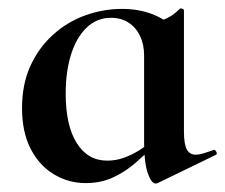

<svg xmlns="http://www.w3.org/2000/svg" viewBox="-20 -419 532 453"><path d="M182 13Q142 13 107.5 -7.5Q73 -28 52.5 -67.5Q32 -107 32 -164Q32 -220 51.5 -263Q71 -306 104.5 -336.5Q138 -367 180.5 -382.5Q223 -398 268 -398Q306 -398 337 -386.5Q368 -375 393 -352L320 -288Q320 -314 310.5 -334Q301 -354 283.5 -365.5Q266 -377 242 -377Q208 -377 184 -353.5Q160 -330 147.5 -290Q135 -250 135 -198Q135 -123 161 -81.5Q187 -40 233 -40Q253 -40 271.5 -46.5Q290 -53 307 -63.5Q324 -74 337 -84L345 -77Q324 -56 300 -35Q276 -14 247 -0.5Q218 13 182 13ZM347 14Q337 14 328.5 -11Q320 -36 320 -82V-359Q348 -366 367 -373Q386 -380 404 -398Q406 -400 410 -398.5Q414 -397 414 -394V-109Q414 -78 421 -66Q428 -54 442 -54Q449 -54 459.5 -57Q470 -60 483 -65Q487 -67 490 -61.5Q493 -56 490 -54L352 13Q350 14 347 14Z"/></svg>

Font: Cormorant Infant Light
Style: Regular
Weight: 300
Designer: Christian Thalmann (Catharsis Fonts)
Foundry: Catharsis Fonts
Version: Version 4.001